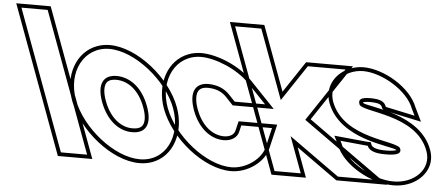

<svg xmlns="http://www.w3.org/2000/svg" viewBox="-390 -1009 2883 1240"><g transform="rotate(5 1051.5 -389.5)"><path d="M-264.9 -759 -296.2 -844H-126.2L-94.9 -759L177.6 -20L209 65H39L7.6 -20ZM-332.1 -869 21.5 90H244.8L-108.8 -869Z M106 -282C40.7 -459 129.8 -627 293.4 -628C458.4 -628 672.5 -457 736 -282C801.3 -105 716.3 66 549 65C384 65 171.3 -105 106 -282ZM276 -282C317.7 -169 398.6 -104 486.3 -105C575.3 -105 609 -168 566 -282C524.7 -394 445.5 -457 356.1 -458C267.1 -458 234.7 -394 276 -282ZM82.5 -273.3C151.1 -87.4 369.7 90 548.9 90C578.9 90.2 607.3 85.2 632.9 75.8C765.7 27.1 817.2 -134.2 759.5 -290.6C692.7 -474.7 472.8 -653 293.3 -653C264.2 -652.8 237.2 -647.9 212.3 -638.8C80.2 -590.5 24.4 -431.1 82.5 -273.3ZM299.5 -290.7C288.3 -321 283.3 -346.6 283.2 -366.5C283.1 -412.1 303.6 -433 356 -433C432.2 -432.1 503.7 -378.8 542.6 -273.3C554.5 -241.8 559.6 -215.8 559.6 -195.5C559.6 -150.5 539.1 -130 486.1 -130C412 -129.2 338.8 -184 299.5 -290.7Z M1203.4 -487 1325.6 -359H1128.6L1089.1 -401C1053.1 -439 1007.5 -457 950.1 -458C863.1 -458 831.1 -393 871.4 -281C912.7 -169 992.3 -105 1080.3 -105C1130.9 -106 1166.7 -131 1174.7 -169L1184.6 -210H1383.6L1353.1 -81C1334.4 -7 1241.6 64 1145 65H1144C979 65 767.6 -104 701.4 -281C636.1 -458 723.4 -628 889.4 -628C984.8 -627 1125.2 -569 1203.4 -487ZM1221.5 -504.3C1137.7 -592 993.4 -651.9 889.5 -653C859.5 -653 831.9 -648.1 806.5 -638.7C673.8 -590 620 -429.5 677.9 -272.3C747.5 -86.4 964.7 90 1144 90H1145.1C1252.4 88.9 1355.2 12.9 1377.4 -75.1L1415.1 -235H1164.9L1150.3 -174.5C1145.1 -150.1 1122.7 -131.1 1080.1 -130C1004.8 -130.3 933.6 -184.4 894.9 -289.6C884 -319.6 879.2 -345.5 879.1 -365.6C879.1 -412.1 899.7 -433 949.9 -433C1001.6 -432.1 1040 -416.5 1070.9 -383.9L1117.8 -334H1384Z M1424.3 -395.2 1563.3 -604 1579.4 -628H1823.4L1726.2 -482L1593 -282L1874.1 -81L2079 65H1835L1801.1 41L1507.8 -168.6L1562.6 -20L1594 65H1424L1392.6 -20L1327.4 -197L1264.7 -367L1120.1 -759L1088.8 -844H1258.8L1290.1 -759ZM1430.7 -450 1276.2 -869H1052.9L1406.5 90H1629.8L1559.4 -101L1786.7 61.4L1827 90H2157.1L1888.7 -101.3L1627.2 -288.3L1870.1 -653H1566.1L1542.5 -617.9Z M2272.7 -413 2293.6 -370 2105.8 -410 2102.7 -413C2091.6 -443 2067.5 -457 2001.1 -458C1936.1 -458 1922 -442 1933.1 -412C1951.9 -361 2306.1 -382 2389.7 -150C2432.5 -34 2327.3 66 2194 65C2063 65 1882.8 -33 1839.7 -150L1831.4 -167L2007.7 -150H2009.7C2019.6 -123 2053.6 -104 2131.3 -105C2210.3 -105 2230 -122 2220.1 -149L2219.7 -150C2200.5 -202 1851 -179 1762.7 -413C1720.3 -528 1817.8 -627 1938.4 -628C2061.4 -628 2230.7 -527 2272.7 -413ZM2295.7 -422.8C2247.4 -550.2 2071.2 -653 1938.3 -653C1909.8 -652.8 1882.7 -647.7 1857.7 -638.5C1764.6 -604.5 1700.1 -510.5 1739.3 -404.3C1827 -171.6 2161.6 -164.1 2197.3 -139C2190.6 -135.1 2170.3 -130 2131.1 -130C2054.8 -129 2037 -148.2 2033.1 -158.7L2027.1 -175H2009.7C1949.9 -180.8 1892.6 -186.2 1833.8 -191.9L1789.4 -196.2L1816.7 -140.2C1866.5 -8.8 2054.7 90 2193.9 90C2227.7 90.3 2260.5 84.5 2289.8 73.7C2385.8 38.7 2451.8 -53.9 2413.2 -158.6C2330.1 -389.2 1992 -398.4 1955.7 -423C1955 -425.3 1954.9 -426 1954.8 -427C1959.4 -429.4 1974.7 -433 2000.9 -433C2064.9 -432 2073.2 -420.8 2079.2 -404.3L2081.2 -399L2093.6 -387L2338.4 -334.9Z"/></g></svg>

Font: Nordica Plus
Style: NordicaClassicBkOpOblOl
Weight: 900
Version: Version 1.01